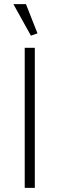

<svg xmlns="http://www.w3.org/2000/svg" viewBox="-20 -912 289 932"><path d="M149 0V-680H100V0ZM130 -739 162 -750 106 -892H45Z"/></svg>

Font: Catamaran Thin Thin
Style: Regular
Weight: 250
Version: Version 2.000